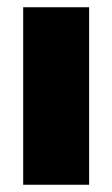

<svg xmlns="http://www.w3.org/2000/svg" viewBox="-20 -510 310 530"><path d="M226 0H44V-490H226Z"/></svg>

Font: Gabarito Black
Style: Regular
Weight: 900
Designer: Leandro Assis / Alvaro Franca / Felipe Casaprima
Foundry: Naipe Foundry
Version: Version 1.000